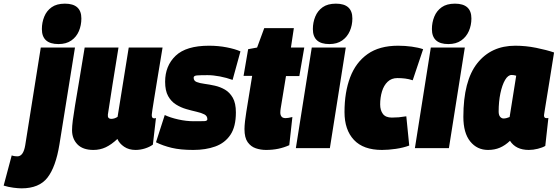

<svg xmlns="http://www.w3.org/2000/svg" viewBox="-145 -810 3050 1050"><path d="M210 -790Q300 -790 300 -709Q300 -672 286.5 -640Q273 -608 245 -588.5Q217 -569 175 -569Q84 -569 84 -651Q84 -687 97 -719Q110 -751 137.5 -770.5Q165 -790 210 -790ZM265 -550 180 -20Q160 103 114.5 161.5Q69 220 -27 220Q-45 220 -72 216.5Q-99 213 -125 205L-81 40Q-72 43 -64 44Q-56 45 -50 45Q-17 45 -7 -16L78 -550Z M366 10Q308 10 278.5 -20.5Q249 -51 249 -98Q249 -119 253 -151Q257 -183 265.5 -234Q274 -285 287 -362Q300 -439 318 -550H503Q485 -439 470.5 -348.5Q456 -258 445 -184Q442 -160 464 -160Q481 -160 498 -171L559 -550H744Q726 -443 715 -374.5Q704 -306 697.5 -267Q691 -228 688.5 -210Q686 -192 685.5 -187Q685 -182 685 -180Q685 -163 697 -163Q698 -163 701 -163Q704 -163 708 -165L691 -19Q673 -6 647.5 2Q622 10 596 10Q560 10 534 -7.5Q508 -25 497 -50Q464 -19 433 -4.5Q402 10 366 10Z M708 -32 756 -181Q785 -167 829 -157Q873 -147 915 -147Q953 -147 971 -147.5Q989 -148 989 -158Q989 -176 972.5 -184.5Q956 -193 929.5 -199Q903 -205 873.5 -213.5Q844 -222 817.5 -238.5Q791 -255 774.5 -284.5Q758 -314 758 -363Q758 -450 815.5 -505Q873 -560 998 -560Q1049 -560 1095 -551Q1141 -542 1170 -529L1127 -373Q1094 -385 1057.5 -392Q1021 -399 990 -399Q950 -399 932 -397.5Q914 -396 914 -385Q914 -368 930.5 -361.5Q947 -355 973.5 -351.5Q1000 -348 1029.5 -341.5Q1059 -335 1085 -320Q1111 -305 1128 -275.5Q1145 -246 1145 -195Q1145 -117 1115 -72.5Q1085 -28 1032.5 -9Q980 10 912 10Q842 10 794 -1.5Q746 -13 708 -32Z M1454 -170 1437 -16Q1408 -3 1377 3.5Q1346 10 1310 10Q1281 10 1254 1Q1227 -8 1209.5 -32.5Q1192 -57 1192 -104Q1192 -121 1195 -148Q1198 -175 1202 -198L1234 -395H1187L1212 -541L1261 -550L1300 -656H1462L1446 -550H1519L1492 -394H1419L1390 -217Q1389 -211 1388.5 -205Q1388 -199 1388 -194Q1388 -181 1394.5 -172.5Q1401 -164 1417 -164Q1424 -164 1432.5 -165.5Q1441 -167 1454 -170Z M1692 -790Q1782 -790 1782 -709Q1782 -672 1768 -640Q1754 -608 1726 -588.5Q1698 -569 1656 -569Q1566 -569 1566 -651Q1566 -687 1579 -719Q1592 -751 1619.5 -770.5Q1647 -790 1692 -790ZM1473 0 1560 -550H1746L1659 0Z M1944 10Q1842 10 1790.5 -45Q1739 -100 1739 -197Q1739 -306 1770 -387.5Q1801 -469 1865.5 -514.5Q1930 -560 2032 -560Q2070 -560 2106.5 -555Q2143 -550 2169 -541L2112 -371Q2091 -378 2070.5 -380.5Q2050 -383 2028 -383Q1996 -383 1975 -363Q1954 -343 1944 -310Q1934 -277 1934 -239Q1934 -207 1949 -187Q1964 -167 1998 -167Q2018 -167 2035.5 -168.5Q2053 -170 2077 -174L2093 -14Q2061 -2 2020 4Q1979 10 1944 10Z M2343 -790Q2433 -790 2433 -709Q2433 -672 2419 -640Q2405 -608 2377 -588.5Q2349 -569 2307 -569Q2217 -569 2217 -651Q2217 -687 2230 -719Q2243 -751 2270.5 -770.5Q2298 -790 2343 -790ZM2124 0 2211 -550H2397L2310 0Z M2747 10Q2676 10 2644 -40Q2618 -15 2589 -2.5Q2560 10 2524 10Q2464 10 2426.5 -36.5Q2389 -83 2389 -171Q2389 -368 2465 -464Q2541 -560 2673 -560Q2730 -560 2787 -548.5Q2844 -537 2885 -523Q2870 -428 2860 -366.5Q2850 -305 2844 -268Q2838 -231 2835 -212.5Q2832 -194 2831 -187Q2830 -180 2830 -179Q2830 -164 2843 -164Q2845 -164 2848 -164Q2851 -164 2854 -165L2837 -12Q2822 -3 2796.5 3.5Q2771 10 2747 10ZM2642 -170 2678 -396Q2672 -398 2665.5 -399Q2659 -400 2653 -400Q2633 -400 2617 -372.5Q2601 -345 2591.5 -299.5Q2582 -254 2582 -200Q2582 -181 2590 -171.5Q2598 -162 2609 -162Q2617 -162 2626 -164.5Q2635 -167 2642 -170Z"/></svg>

Font: Georama Semi Condensed Black
Style: Italic
Weight: 900
Width: 4
Italic angle: -9°
Designer: Jean-Baptiste Levee
Foundry: Production Type
Version: Version 1.000